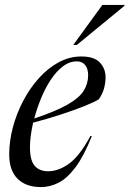

<svg xmlns="http://www.w3.org/2000/svg" viewBox="-20 -752 528 782"><path d="M354 -197.5Q321.5 -116 287.5 -70.8Q253.5 -25.5 218.5 -7.8Q183.5 10 147 10Q85.5 10 51.5 -24Q17.5 -58 17.5 -123Q17.5 -176.5 32.2 -232.5Q47 -288.5 74 -340.2Q101 -392 137.8 -433Q174.5 -474 218.5 -498Q262.5 -522 311.5 -522Q363.5 -522 386.8 -497.2Q410 -472.5 410 -436.5Q410 -415 403.8 -392.2Q397.5 -369.5 382.5 -347.5Q364 -336 322 -319.2Q280 -302.5 225.5 -284.8Q171 -267 115 -252.5Q102 -195.5 102 -152.5Q102 -99.5 121 -77Q140 -54.5 176.5 -54.5Q218 -54.5 261 -85.2Q304 -116 348.5 -198.5ZM293 -502Q263 -502 236.2 -481.8Q209.5 -461.5 187 -427.5Q164.5 -393.5 147.5 -352.2Q130.5 -311 119.5 -269.5Q207 -298.5 254.8 -325.8Q302.5 -353 320.8 -382.2Q339 -411.5 339 -446Q339 -471.5 327 -486.8Q315 -502 293 -502ZM278.5 -569 397 -732H487.5L486.5 -728L293 -569Z"/></svg>

Font: Newsreader 72pt
Style: Italic
Weight: 400
Italic angle: -17°
Designer: Hugues Gentile
Foundry: Production Type
Version: Version 1.003; ttfautohint (v1.8.3)